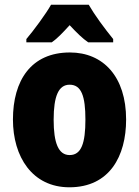

<svg xmlns="http://www.w3.org/2000/svg" viewBox="-20 -786 592 816"><path d="M357 -766H197C176 -728 122 -655 92 -620V-606H200C223 -622 246 -646 276 -679C306 -647 330 -623 355 -606H461V-620C423 -667 383 -721 357 -766ZM516 -278C516 -460 419 -563 277 -563C112 -563 35 -444 35 -278C35 -120 117 10 275 10C446 10 516 -123 516 -278ZM208 -277C208 -378 229 -426 276 -426C326 -426 343 -377 343 -278C343 -178 326 -127 276 -127C228 -127 208 -179 208 -277Z"/></svg>

Font: Noto Sans Khmer Condensed Black
Style: Regular
Weight: 900
Width: 3
Designer: Danh Hong and the Monotype Design Team
Foundry: Monotype Imaging Inc.
Version: Version 2.004